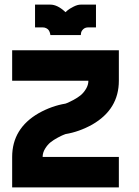

<svg xmlns="http://www.w3.org/2000/svg" viewBox="-20 -820 606 840"><path d="M33.2 -466.8V-600.1H500V-466.8Q500 -341.8 383.3 -274.9Q326.2 -243.2 266.6 -233.4Q262.7 -231.9 255.9 -229.2Q249 -226.6 231.7 -217.3Q214.4 -208 201.2 -197.5Q188 -187 177.2 -169.4Q166.5 -151.9 166.5 -133.3H366.7H500V0H33.2V-133.3Q33.2 -258.3 149.9 -325.2Q207 -356.9 266.6 -366.7Q270.5 -368.2 277.3 -370.8Q284.2 -373.5 301.5 -382.8Q318.8 -392.1 332 -402.6Q345.2 -413.1 356 -430.7Q366.7 -448.2 366.7 -466.8ZM200.2 -666.5Q200.2 -668 200 -670.2Q199.7 -672.4 197.8 -678.2Q195.8 -684.1 192.6 -688.5Q189.5 -692.9 182.6 -696.5Q175.8 -700.2 166.5 -700.2H133.3V-799.8H200.2Q231 -799.8 264.6 -768.6Q266.6 -766.6 266.6 -766.6Q270.5 -770.5 276.9 -775.9Q283.2 -781.2 301 -790.5Q318.8 -799.8 333.5 -799.8H399.9V-700.2H366.7Q352.1 -700.2 343.8 -691.9Q335.4 -683.6 334.5 -674.8L333.5 -666.5Z"/></svg>

Font: Malkor
Style: Bold
Weight: 700
Version: Version 1.3